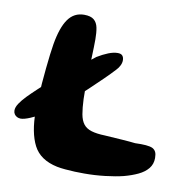

<svg xmlns="http://www.w3.org/2000/svg" viewBox="-74 -680 770 781"><g transform="rotate(10 311.5 -290.0)"><path d="M30.5 -146.5Q22.5 -146.5 15.5 -150Q8.5 -153.5 4.2 -160Q0 -166.5 0 -175Q0 -188.5 10.5 -204.2Q21 -220 38.2 -237.8Q55.5 -255.5 76.5 -275Q100 -297.5 129 -321.5Q158 -345.5 188 -368.2Q218 -391 244.8 -411.2Q271.5 -431.5 290.5 -447Q313.5 -461 334.8 -469.5Q356 -478 373.5 -478Q387.5 -478 393.2 -471Q399 -464 399 -452Q399 -446.5 397.5 -440.8Q396 -435 393.2 -429.8Q390.5 -424.5 387 -419.5Q383.5 -414.5 379 -410Q362 -391.5 337 -367Q312 -342.5 283 -315.2Q254 -288 224.2 -261.8Q194.5 -235.5 168 -213.5Q147.5 -198 120.5 -182.5Q93.5 -167 69 -156.8Q44.5 -146.5 30.5 -146.5ZM210.5 20.5Q139 5.5 112.2 -46.5Q85.5 -98.5 85.5 -186Q85.5 -210 87 -240Q88.5 -270 91 -302.5Q93.5 -335 96.8 -366.2Q100 -397.5 103.2 -424Q106.5 -450.5 109.5 -468Q121.5 -538.5 146 -573Q170.5 -607.5 212 -607.5Q239.5 -607.5 252.8 -596.2Q266 -585 270 -564.8Q274 -544.5 274 -517Q274 -502.5 273.5 -483.5Q273 -464.5 272.2 -443.2Q271.5 -422 270.5 -399.2Q269.5 -376.5 269 -354Q268.5 -331.5 268.5 -310Q268.5 -288.5 269 -269.5Q270.5 -232.5 275 -207.5Q279.5 -182.5 290.8 -167.8Q302 -153 323.8 -146.2Q345.5 -139.5 380.5 -138.5Q418.5 -136 452 -133.8Q485.5 -131.5 506.5 -129Q532.5 -130 551 -128.5Q569.5 -127 579.5 -122Q588.5 -117 592.8 -108Q597 -99 597 -83.5Q597 -58 582.2 -40Q567.5 -22 542.2 -10Q517 2 485 10.5Q453 18.5 410 23.5Q367 28.5 324 28.5Q306 28.5 285 27.8Q264 27 244.8 25.2Q225.5 23.5 210.5 20.5Z"/></g></svg>

Font: Gluten Medium
Style: Regular
Weight: 500
Designer: Tyler Finck
Foundry: Etcetera Type Company
Version: Version 1.300